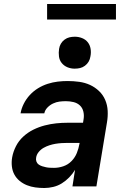

<svg xmlns="http://www.w3.org/2000/svg" viewBox="-20 -934 640 962"><path d="M202 8Q179 8 157 5Q135 2 115 -6Q95 -14 78.5 -27.5Q62 -41 52 -59.5Q42 -78 39.5 -100.5Q37 -123 41 -146Q46 -174 60 -201.5Q74 -229 97 -250Q120 -271 147.5 -284.5Q175 -298 204 -305.5Q233 -313 261.5 -316Q290 -319 319 -319H396L399 -338Q402 -357 397.5 -375.5Q393 -394 380 -406Q367 -418 348.5 -422.5Q330 -427 310 -427Q294 -427 278 -425Q262 -423 246 -415.5Q230 -408 217.5 -395Q205 -382 202 -366H83Q87 -390 99 -414Q111 -438 129.5 -458Q148 -478 171 -492Q194 -506 219 -514Q244 -522 269 -525Q294 -528 319 -528Q348 -528 377 -524Q406 -520 431 -508.5Q456 -497 476 -478Q496 -459 507 -433.5Q518 -408 519.5 -379Q521 -350 516 -321L463 0H343L356 -83Q344 -63 327 -45.5Q310 -28 290 -15.5Q270 -3 247 2.5Q224 8 202 8ZM251 -93Q274 -93 297.5 -101Q321 -109 338.5 -127Q356 -145 365 -167.5Q374 -190 378 -213L379 -218H319Q304 -218 288.5 -217Q273 -216 258 -213.5Q243 -211 227.5 -206Q212 -201 198 -193Q184 -185 173.5 -172Q163 -159 161 -144Q159 -134 162.5 -124.5Q166 -115 174 -109.5Q182 -104 191.5 -101Q201 -98 210.5 -96Q220 -94 230.5 -93.5Q241 -93 251 -93ZM354 -590Q335 -590 318 -597Q301 -604 289.5 -618Q278 -632 275.5 -651Q273 -670 276 -689Q278 -703 285 -715Q292 -727 303.5 -735.5Q315 -744 328 -747Q341 -750 355 -750Q374 -750 391.5 -743Q409 -736 420 -722Q431 -708 434 -689Q437 -670 433 -651Q431 -637 424 -625Q417 -613 405.5 -604.5Q394 -596 381 -593Q368 -590 354 -590ZM216 -836V-914H561V-836Z"/></svg>

Font: Iosevka Aile Oblique
Style: Bold
Weight: 700
Italic angle: -9°
Designer: Belleve Invis
Foundry: Belleve Invis
Version: Version 31.1.0; ttfautohint (v1.8.4)